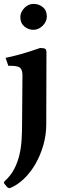

<svg xmlns="http://www.w3.org/2000/svg" viewBox="-20 -705 312 992"><path d="M219 -62Q219 -8 204 44.5Q189 97 163.5 141.5Q138 186 103.5 219Q69 252 31 267Q20 267 14 258L4 246Q-4 239 5 230Q36 202 53.5 168Q71 134 80 96.5Q89 59 91.5 18.5Q94 -22 94 -63L96 -317Q96 -341 85.5 -353Q75 -365 36 -365H23L9 -406Q31 -411 50 -415.5Q69 -420 88.5 -425.5Q108 -431 131.5 -438.5Q155 -446 187 -457Q208 -457 214 -452.5Q220 -448 220 -434ZM85 -617Q85 -630 91 -642.5Q97 -655 106.5 -664.5Q116 -674 128 -679.5Q140 -685 152 -685Q181 -685 201.5 -668Q222 -651 222 -619Q222 -606 216 -593.5Q210 -581 200 -571.5Q190 -562 178 -556.5Q166 -551 153 -551Q126 -551 105.5 -568.5Q85 -586 85 -617Z"/></svg>

Font: Lusitana
Style: Bold
Weight: 700
Designer: Ana Paula Megda
Foundry: Ana Paula Megda
Version: Version 1.000; ttfautohint (v1.1) -l 8 -r 50 -G 200 -x 14 -D